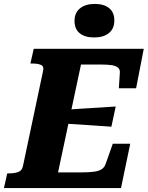

<svg xmlns="http://www.w3.org/2000/svg" viewBox="-52 -959 753 979"><path d="M612 -226 565 0H-32L-15 -75H-4Q22 -75 41 -82Q60 -89 65 -112L168 -599Q173 -621 157 -628Q141 -635 114 -635H103L120 -710H681L642 -509H554L559 -586Q561 -604 550.5 -613.5Q540 -623 518.5 -626.5Q497 -630 464 -630H361L244 -80H362Q402 -80 427.5 -83.5Q453 -87 467 -96.5Q481 -106 487 -124L523 -226ZM290 -400Q331 -403 372.5 -405.5Q414 -408 455.5 -410.5Q497 -413 538 -416L516 -313Q476 -316 436 -318.5Q396 -321 355.5 -324Q315 -327 274 -329ZM428 -768Q476 -768 503.5 -790.5Q531 -813 531 -855Q531 -896 504.5 -917.5Q478 -939 431 -939Q384 -939 356 -916.5Q328 -894 328 -852Q328 -811 354.5 -789.5Q381 -768 428 -768Z"/></svg>

Font: Roboto Serif
Style: Bold Italic
Weight: 700
Italic angle: -10°
Designer: Greg Gazdowicz
Foundry: Commercial Type
Version: Version 1.008